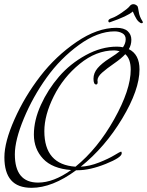

<svg xmlns="http://www.w3.org/2000/svg" viewBox="-20 -883 703 918"><path d="M596 -648Q647 -623 647 -551Q647 -454 564.5 -316.5Q482 -179 366 -86Q408 -88 453.5 -106Q499 -124 527 -141Q555 -158 558.5 -158Q562 -158 562 -150Q562 -130 486 -99.5Q410 -69 351 -69H344Q230 15 131 15Q65 15 33 -21.5Q1 -58 1 -131Q1 -204 49.5 -313Q98 -422 172.5 -518.5Q247 -615 346 -682.5Q445 -750 536 -750Q573 -750 590.5 -734Q608 -718 608 -693Q608 -668 596 -648ZM446 -498 447 -491Q447 -479 440 -479Q427 -479 427 -506.5Q427 -534 446.5 -557Q466 -580 503 -603.5Q540 -627 552 -638Q536 -642 526 -642Q440 -642 361 -577.5Q282 -513 237 -422.5Q192 -332 192 -256Q192 -96 341 -86Q447 -172 526 -313Q605 -454 605 -550Q605 -601 579 -624Q561 -604 525.5 -579.5Q490 -555 468 -535.5Q446 -516 446 -498ZM162 -10Q236 -10 320 -70Q230 -77 186 -124Q142 -171 142 -239.5Q142 -308 175.5 -381.5Q209 -455 262 -516.5Q315 -578 389.5 -619Q464 -660 539 -660Q554 -660 568 -657Q581 -676 581 -695.5Q581 -715 565 -724Q549 -733 528 -733Q447 -733 358 -668.5Q269 -604 203 -512Q137 -420 94 -316.5Q51 -213 51 -145Q51 -10 162 -10ZM637 -854Q640 -850 643.5 -826.5Q647 -803 661 -782Q663 -778 663 -777Q663 -772 657 -772Q651 -772 642 -780.5Q633 -789 624 -808Q615 -827 615 -828Q591 -806 504 -776Q498 -776 498 -783.5Q498 -791 516 -797Q534 -803 563 -823Q592 -843 599.5 -853Q607 -863 617.5 -863Q628 -863 637 -854Z"/></svg>

Font: Mrs Saint Delafield
Style: Regular
Weight: 400
Designer: Alejandro Paul
Foundry: Alejandro Paul
Version: Version 1.000